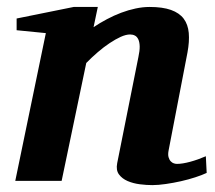

<svg xmlns="http://www.w3.org/2000/svg" viewBox="-20 -520 618 552"><path d="M574.2 -22.9Q561 -16.6 541.5 -10.3Q522 -3.9 500.2 1Q478.5 5.9 456.8 9Q435.1 12.2 418 12.2Q401.4 12.2 382.1 9.8Q362.8 7.3 346.9 0.5Q331.1 -6.3 322 -18.6Q313 -30.8 316.9 -50.8L377.9 -356Q381.8 -374 381.6 -386.5Q381.3 -398.9 377.7 -406.7Q374 -414.6 367.9 -417.7Q361.8 -420.9 354 -420.9Q342.3 -420.9 327.1 -414.1Q312 -407.2 295.2 -396Q278.3 -384.8 261 -369.9Q243.7 -355 228 -338.9L157.2 0H23.9L111.8 -424.8L27.8 -433.1V-466.8L191.9 -500H261.2L249 -441.9Q267.1 -454.1 287.4 -464.8Q307.6 -475.6 328.4 -483.4Q349.1 -491.2 369.9 -495.6Q390.6 -500 410.2 -500Q447.3 -500 471.4 -491.5Q495.6 -482.9 508.1 -466.3Q520.5 -449.7 522.7 -425.3Q524.9 -400.9 519 -369.1L464.8 -87.9Q462.4 -75.7 464.6 -68.1Q466.8 -60.5 470.9 -56.2Q475.1 -51.8 480 -50.3Q484.9 -48.8 488.8 -48.8Q504.4 -48.8 526.9 -54.9Q549.3 -61 571.8 -70.8Z"/></svg>

Font: Charis SIL APac
Style: Bold Italic
Weight: 700
Italic angle: -11°
Foundry: SIL International
Version: Version 5.000